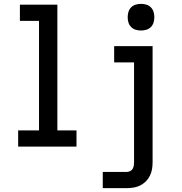

<svg xmlns="http://www.w3.org/2000/svg" viewBox="-20 -759 940 994"><path d="M74 0V-84H182V-651H83V-735H277V-84H376V0ZM512 215V131H636Q645 131 653.5 127Q662 123 666.5 115.5Q671 108 672.5 99Q674 90 674 81V-436H571V-520H770V81Q770 99 767 117Q764 135 756 151Q748 167 735 180Q722 193 706 201Q690 209 672 212Q654 215 636 215ZM710 -601Q696 -601 682.5 -605Q669 -609 659 -619Q649 -629 645 -642.5Q641 -656 641 -670Q641 -684 645 -697.5Q649 -711 659 -721Q669 -731 682.5 -735Q696 -739 710 -739Q724 -739 737.5 -735Q751 -731 761 -721Q771 -711 775 -697.5Q779 -684 779 -670Q779 -656 775 -642.5Q771 -629 761 -619Q751 -609 737.5 -605Q724 -601 710 -601Z"/></svg>

Font: Iosevka Etoile Medium
Style: Regular
Weight: 500
Designer: Belleve Invis
Foundry: Belleve Invis
Version: Version 22.1.2; ttfautohint (v1.8.4)